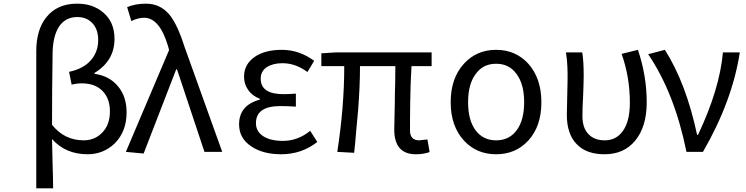

<svg xmlns="http://www.w3.org/2000/svg" viewBox="-20 -829 4072 1048"><path d="M178 199V-549Q178 -667 233 -735Q292 -809 401 -809Q486 -809 542 -762Q605 -710 605 -617Q605 -497 496 -431V-426Q577 -415 624 -358Q671 -302 671 -216Q671 -111 606 -46Q544 13 458 13Q338 13 264 -70Q266 -14 267 65L269 132L270 199ZM538 -105Q580 -148 580 -221Q580 -289 542 -330Q501 -374 427 -374Q400 -374 371 -367L357 -437Q439 -454 480 -505Q516 -550 516 -610Q516 -671 482 -705Q451 -736 402 -736Q338 -736 303 -685Q268 -632 267 -536Q264 -342 264 -148Q331 -63 437 -63Q497 -63 538 -105Z M764 9 667 0 903 -556 897 -578Q851 -732 767 -732Q733 -732 697 -714L674 -790Q718 -809 777 -809Q854 -809 904 -750Q948 -697 987 -574L1193 0H1096L946 -451H942Z M1350 -31Q1285 -75 1285 -150Q1285 -255 1398 -285V-290Q1356 -306 1334 -339Q1312 -370 1312 -411Q1312 -480 1374 -521Q1429 -557 1519 -557Q1613 -557 1695 -497L1658 -436Q1593 -484 1522 -484Q1470 -484 1437 -463Q1403 -441 1403 -399Q1403 -315 1528 -315Q1556 -315 1595 -318V-247Q1549 -250 1511 -250Q1377 -250 1377 -157Q1377 -112 1416 -86Q1456 -60 1524 -60Q1606 -60 1673 -115L1712 -54Q1626 13 1515 13Q1414 13 1350 -31Z M2132 -122Q2132 -148 2135 -271Q2135 -288 2135.5 -322.5Q2136 -357 2137 -371Q2138 -409 2138 -468H1945Q1945 -361 1935 -231Q1927 -139 1924 -111L1919 -52L1913 5L1821 0Q1859 -245 1859 -468H1734V-538L1812 -543H2336V-468H2226Q2220 -366 2219 -265Q2219 -206 2218 -176V-116Q2218 -63 2269 -63Q2275 -63 2313 -68L2325 1Q2292 13 2250 13Q2132 13 2132 -122Z M2513 -61Q2440 -140 2440 -271Q2440 -403 2513 -482Q2582 -557 2688 -557Q2794 -557 2863 -482Q2935 -402 2935 -271Q2935 -139 2863 -61Q2794 13 2688 13Q2582 13 2513 -61ZM2801 -119Q2841 -174 2841 -271Q2841 -368 2801 -423Q2761 -481 2688 -481Q2615 -481 2575 -423Q2535 -368 2535 -271Q2535 -174 2575 -119Q2616 -63 2688 -63Q2760 -63 2801 -119Z M3129 -41Q3074 -96 3074 -202Q3074 -212 3076 -298Q3078 -384 3078 -394V-428Q3078 -453 3077 -464Q3076 -502 3069 -543H3158Q3166 -497 3166 -416Q3166 -386 3163 -308Q3159 -239 3159 -196Q3159 -127 3196 -93Q3227 -63 3281 -63Q3343 -63 3379 -113Q3418 -166 3418 -268Q3418 -408 3373 -535L3462 -557Q3510 -415 3510 -271Q3510 -136 3446 -60Q3385 13 3280 13Q3181 13 3129 -41Z M3817 0H3727Q3662 -321 3518 -533L3609 -557Q3725 -375 3785 -93H3790Q3908 -342 3926 -543H4018Q3978 -279 3817 0Z"/></svg>

Font: Source Han Sans Regular
Style: Regular
Weight: 400
Designer: Ryoko NISHIZUKA  (kana & ideographs); Paul D. Hunt (Latin, Greek & Cyrillic); Wenlong ZHANG  (bopomofo); Sandoll Communi
Foundry: Adobe Systems Incorporated
Version: Version 1.00 January 18, 2024, initial release